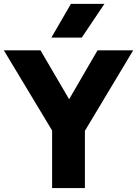

<svg xmlns="http://www.w3.org/2000/svg" viewBox="-24 -956 697 976"><path d="M240.9 0V-292.5L-4.4 -700H181.9L327.4 -451.5L471.6 -700H652.9L407.6 -291V0ZM237.1 -764.8 336.6 -936.5H506.9L391.6 -764.8Z"/></svg>

Font: Geologica-Sharp
Style: Regular
Weight: 100
Designer: Sindre Bremnes, Frode Helland
Foundry: Monokrom Skriftforlag AS
Version: Version 1.010;gftools[0.9.28]